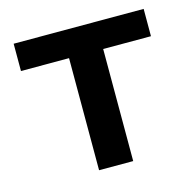

<svg xmlns="http://www.w3.org/2000/svg" viewBox="-79 -571 662 652"><g transform="rotate(-15 251.5 -245.0)"><path d="M480 -394H312V0H192V-394H23V-490H480Z"/></g></svg>

Font: Exo 2.0 Semi Bold
Style: Regular
Weight: 600
Designer: Natanael Gama
Version: Version 1.001;PS 001.001;hotconv 1.0.70;makeotf.lib2.5.58329